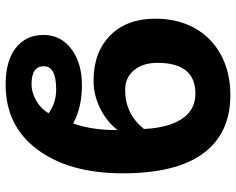

<svg xmlns="http://www.w3.org/2000/svg" viewBox="-96 -708 815 662"><g transform="rotate(-90 311.0 -377.5)"><path d="M351.1 -675.8Q322.8 -675.8 294.9 -659.9Q267.1 -644 251 -617.2Q286.6 -590.8 333 -590.8Q413.1 -590.8 413.1 -633.3Q413.1 -675.8 351.1 -675.8ZM318.8 -110.8Q424.8 -110.8 424.8 -241.2Q424.8 -292 399.4 -322.5Q374 -353 331.1 -353Q249 -353 196.8 -288.1Q200.7 -204.6 231.4 -157.7Q262.2 -110.8 318.8 -110.8ZM363.8 -461.9Q461.4 -461.9 519.3 -404.5Q577.1 -347.2 577.1 -250Q577.1 -172.4 544.7 -113.5Q512.2 -54.7 451.9 -22.5Q391.6 9.8 314 9.8Q181.6 9.8 112.8 -83.5Q43.9 -176.8 43.9 -360.8Q43.9 -544.9 125.5 -655Q207 -765.1 350.1 -765.1Q431.6 -765.1 476.3 -730Q521 -694.8 521 -634.8Q521 -574.7 472.4 -538.3Q423.8 -502 347.7 -502Q271.5 -502 215.8 -532.2Q192.9 -469.2 192.9 -378.9Q222.7 -417 268.3 -439.5Q314 -461.9 363.8 -461.9Z"/></g></svg>

Font: NotoSans-Bold
Style: Bold
Weight: 700
Designer: Monotype Design team
Foundry: Monotype Imaging Inc.
Version: Version 1.04